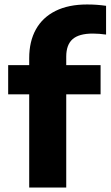

<svg xmlns="http://www.w3.org/2000/svg" viewBox="-20 -838 494 858"><path d="M110.5 0V-578Q110.5 -653 140.5 -706.8Q170.5 -760.5 228.2 -789.2Q286 -818 369 -818Q393 -818 413 -816.5Q433 -815 454 -812V-683.5Q438.5 -685.5 424.2 -686.8Q410 -688 395 -688Q333 -688 304.5 -663Q276 -638 276 -585V0ZM16.5 -416.5V-547H429.5V-416.5Z"/></svg>

Font: Encode Sans SemiExpanded
Style: Bold
Weight: 700
Width: 6
Designer: Multiple Designers
Foundry: Impallari Type
Version: Version 3.002